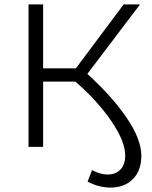

<svg xmlns="http://www.w3.org/2000/svg" viewBox="-20 -664 685 868"><path d="M619 40Q619 107 581 145.5Q543 184 479 184Q427 184 376 157L396 105Q434 125 466 125Q503 125 524.5 102.5Q546 80 546 39Q546 -25 483 -117Q420 -209 321 -295H175V0H109V-644H175V-355H323L539 -644H613L375 -330Q489 -226 554 -129.5Q619 -33 619 40Z"/></svg>

Font: Montserrat Ace
Style: Regular
Weight: 400
Designer: Julieta Ulanovsky
Foundry: Julieta Ulanovsky
Version: Version 1